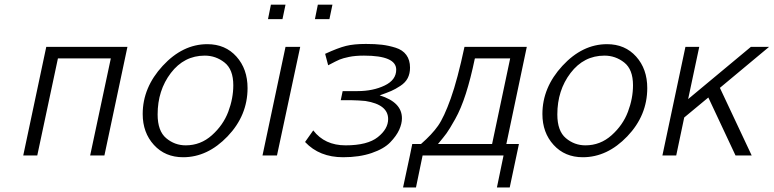

<svg xmlns="http://www.w3.org/2000/svg" viewBox="-20 -676 3365 835"><path d="M81.1 0 181.2 -472.2H534.2L434.1 0H372.1L461.9 -421.9H231.9L142.1 0Z M600.6 -180.2Q600.6 -295.4 687.5 -389.6Q774.4 -483.9 881.8 -483.9Q960 -483.9 1008.3 -429.9Q1056.6 -376 1056.6 -293Q1056.6 -173.8 969.7 -83Q882.8 7.8 776.4 7.8Q698.2 7.8 649.4 -45.7Q600.6 -99.1 600.6 -180.2ZM665.5 -178.2Q665.5 -106.4 702.6 -75.2Q739.7 -43.9 787.6 -43.9Q852.5 -43.9 901.6 -87.9Q950.7 -131.8 972.7 -189.9Q994.6 -248 994.6 -305.2Q994.6 -374 956.5 -404.1Q918.5 -434.1 870.6 -434.1Q780.8 -434.1 723.1 -358.6Q665.5 -283.2 665.5 -178.2Z M1121.6 0 1221.7 -472.2H1285.6L1184.6 0ZM1145.5 -592.8 1158.2 -655.8H1221.7L1208.5 -592.8ZM1349.6 -592.8 1362.3 -655.8H1425.8L1412.6 -592.8Z M1307.1 -58.1V-59.1L1342.3 -108.9Q1392.1 -43.9 1482.9 -43.9Q1578.1 -43.9 1623 -79.6Q1668 -115.2 1668 -158.2Q1668 -221.2 1569.3 -236.8Q1539.6 -239.7 1509.3 -240.2H1461.9L1470.2 -279.8H1535.2Q1602.1 -279.8 1652.6 -304Q1703.1 -328.1 1703.1 -373Q1703.1 -434.1 1563 -434.1Q1524.9 -434.1 1498 -428.5Q1471.2 -422.9 1457 -417Q1442.9 -411.1 1407.2 -392.1L1394 -441.9Q1450.2 -467.8 1484.6 -476.3Q1519 -484.9 1571.3 -484.9Q1612.3 -484.9 1641.1 -481.4Q1669.9 -478 1700.4 -468.5Q1731 -459 1747.1 -437Q1763.2 -415 1763.2 -381.8Q1763.2 -356 1753.2 -336.4Q1743.2 -316.9 1721.2 -302.5Q1699.2 -288.1 1681.6 -280.5Q1664.1 -272.9 1631.3 -261.2Q1728.5 -231.4 1728 -161.1Q1728 -138.2 1716.1 -111.6Q1704.1 -85 1677 -56.9Q1649.9 -28.8 1596.4 -10.5Q1543 7.8 1472.2 7.8Q1369.1 7.8 1307.1 -58.1Z M1732.9 139.2 1762.7 0 1772.9 -49.8H1811Q1858.9 -91.8 1885 -128.9Q1911.1 -166 1940.4 -248Q1969.7 -330.1 2000 -472.2H2271L2182.1 -49.8H2236.8L2196.8 139.2H2141.1L2169.9 0H1817.9L1789.1 139.2ZM1884.8 -49.8H2120.1L2198.7 -421.9H2045.9L2044.9 -420.9Q2026.9 -334 2005.9 -268.6Q1984.9 -203.1 1959.5 -158Q1934.1 -112.8 1921.9 -96.2Q1909.7 -79.6 1884.8 -49.8Z M2338.9 -180.2Q2338.9 -295.4 2425.8 -389.6Q2512.7 -483.9 2620.1 -483.9Q2698.2 -483.9 2746.6 -429.9Q2794.9 -376 2794.9 -293Q2794.9 -173.8 2708 -83Q2621.1 7.8 2514.6 7.8Q2436.5 7.8 2387.7 -45.7Q2338.9 -99.1 2338.9 -180.2ZM2403.8 -178.2Q2403.8 -106.4 2440.9 -75.2Q2478 -43.9 2525.9 -43.9Q2590.8 -43.9 2639.9 -87.9Q2689 -131.8 2710.9 -189.9Q2732.9 -248 2732.9 -305.2Q2732.9 -374 2694.8 -404.1Q2656.7 -434.1 2608.9 -434.1Q2519 -434.1 2461.4 -358.6Q2403.8 -283.2 2403.8 -178.2Z M2860.8 0 2960.9 -472.2H3021L2972.7 -245.1L3245.6 -472.2H3324.7L3110.8 -293.9L3249 0H3178.7L3060.5 -252L2955.6 -165L2920.9 0Z"/></svg>

Font: CMU Bright
Style: Oblique
Weight: 500
Italic angle: -12°
Version: Version 0.7.0